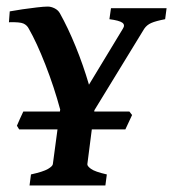

<svg xmlns="http://www.w3.org/2000/svg" viewBox="-20 -567 529 587"><path d="M489.3 -542 484.9 -508.3Q456.5 -502.9 442.6 -496.8Q428.7 -490.7 420.9 -479L268.6 -230L268.1 -226.1H375.5L383.8 -215.3L363.3 -171.4H260.7L247.1 -65.4Q246.1 -59.6 258.1 -50.8Q270 -42 306.6 -33.7L302.2 0H70.3L74.7 -33.7Q112.3 -42 126.7 -50.5Q141.1 -59.1 141.6 -65.4L155.8 -171.4H38.6L31.7 -182.6Q34.2 -189 41 -203.9Q47.9 -218.8 51.3 -226.1H163.1L164.1 -231.9Q145.5 -300.8 118.9 -368.9Q92.3 -437 67.9 -479.5Q62.5 -490.2 51.5 -495.1Q40.5 -500 7.3 -499L9.8 -532.2Q25.9 -535.2 48.8 -538.6Q71.8 -542 93.3 -544.4Q114.7 -546.9 126 -546.9Q136.2 -546.9 147 -541.5Q157.7 -536.1 163.1 -526.4Q188 -481.9 211.2 -425Q234.4 -368.2 252 -308.1L355.5 -479Q363.3 -490.7 354 -497.6Q344.7 -504.4 314.5 -508.3L319.3 -542Z"/></svg>

Font: Dai Banna SIL SemiBold
Style: Italic
Weight: 600
Italic angle: -11°
Designer: Victor Gaultney
Foundry: SIL International
Version: Version 4.000